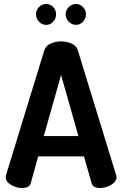

<svg xmlns="http://www.w3.org/2000/svg" viewBox="-20 -945 614 965"><path d="M91 0Q73 0 54 -7Q35 -14 22 -26Q9 -38 9 -54Q9 -57 10 -64L203 -693Q210 -715 234.5 -726Q259 -737 287 -737Q316 -737 340 -726Q364 -715 371 -693L564 -64Q566 -57 566 -54Q566 -39 552.5 -26.5Q539 -14 520 -7Q501 0 483 0Q467 0 455.5 -5.5Q444 -11 440 -26L402 -159H172L135 -26Q131 -11 119 -5.5Q107 0 91 0ZM200 -261H374L287 -568ZM362 -820Q341 -820 325.5 -836Q310 -852 310 -873Q310 -894 325.5 -909.5Q341 -925 362 -925Q382 -925 397 -909.5Q412 -894 412 -873Q412 -852 397 -836Q382 -820 362 -820ZM212 -820Q191 -820 176 -836Q161 -852 161 -873Q161 -894 176 -909.5Q191 -925 212 -925Q233 -925 247.5 -909.5Q262 -894 262 -873Q262 -852 247.5 -836Q233 -820 212 -820Z"/></svg>

Font: Dosis ExtraLight
Style: Bold
Weight: 700
Version: Version 3.001; ttfautohint (v1.8.2)